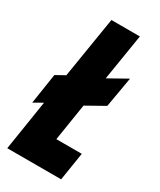

<svg xmlns="http://www.w3.org/2000/svg" viewBox="-181 -762 687 824"><g transform="rotate(30 162.0 -350.0)"><path d="M4 0 43 -248 -1 -223 22 -373 67 -398 116 -700H257L220 -471L311 -522L285 -372L196 -322L167 -139H293L271 0Z"/></g></svg>

Font: Georama ExtraCondensed ExtraBold
Style: Italic
Weight: 800
Width: 2
Italic angle: -9°
Designer: Jean-Baptiste Levee
Foundry: Production Type
Version: Version 1.000